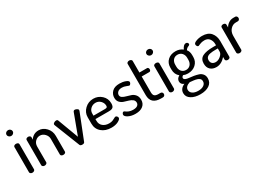

<svg xmlns="http://www.w3.org/2000/svg" viewBox="-8 -1602 3766 2733"><g transform="rotate(-30 1875.0 -235.0)"><path d="M100 -474Q118 -474 130 -466Q142 -458 142 -445V-30Q142 -19 129.5 -9.5Q117 0 100 0Q83 0 71 -9Q59 -18 59 -30V-445Q59 -458 71 -466Q83 -474 100 -474ZM100 -699Q121 -699 136 -685Q151 -671 151 -652Q151 -633 136 -618.5Q121 -604 100 -604Q79 -604 63.5 -618.5Q48 -633 48 -652Q48 -671 63 -685Q78 -699 100 -699Z M343 -288V-30Q343 -19 330 -9.5Q317 0 301 0Q284 0 272 -9Q260 -18 260 -30V-445Q260 -458 271.5 -466Q283 -474 301 -474Q316 -474 327.5 -465.5Q339 -457 339 -445V-404Q355 -436 390.5 -458Q426 -480 473 -480Q544 -480 596.5 -423.5Q649 -367 649 -288V-30Q649 -16 636.5 -8Q624 0 607 0Q591 0 578.5 -8Q566 -16 566 -30V-288Q566 -333 532 -369Q498 -405 452 -405Q409 -405 376 -372.5Q343 -340 343 -288Z M876 -9 712 -424Q708 -436 708 -440Q708 -454 725.5 -465Q743 -476 761 -476Q782 -476 788 -460L915 -120L1040 -456Q1048 -476 1067 -476Q1083 -476 1102 -465Q1121 -454 1121 -440Q1121 -432 1117 -424L953 -9Q945 9 915 9Q884 9 876 -9Z M1373 -480Q1451 -480 1508 -427.5Q1565 -375 1565 -296Q1565 -267 1558 -249.5Q1551 -232 1536.5 -224.5Q1522 -217 1509.5 -215Q1497 -213 1476 -213H1257V-183Q1257 -128 1296.5 -95Q1336 -62 1399 -62Q1432 -62 1456.5 -72Q1481 -82 1496 -91.5Q1511 -101 1520 -101Q1534 -101 1544 -88.5Q1554 -76 1554 -63Q1554 -40 1508.5 -16Q1463 8 1396 8Q1298 8 1236 -45.5Q1174 -99 1174 -186V-291Q1174 -368 1232.5 -424Q1291 -480 1373 -480ZM1257 -269H1442Q1468 -269 1477 -275.5Q1486 -282 1486 -301Q1486 -346 1453 -380Q1420 -414 1372 -414Q1325 -414 1291 -382.5Q1257 -351 1257 -305Z M1789 -59Q1839 -59 1861.5 -77Q1884 -95 1884 -122Q1884 -155 1859 -174.5Q1834 -194 1798 -204Q1762 -214 1726 -226Q1690 -238 1665 -266Q1640 -294 1640 -340Q1640 -397 1680.5 -438.5Q1721 -480 1804 -480Q1857 -480 1901 -463.5Q1945 -447 1945 -426Q1945 -414 1935.5 -399Q1926 -384 1912 -384Q1908 -384 1873.5 -398.5Q1839 -413 1805 -413Q1759 -413 1736.5 -391.5Q1714 -370 1714 -343Q1714 -315 1739 -299Q1764 -283 1800 -274Q1836 -265 1872.5 -252Q1909 -239 1934 -207.5Q1959 -176 1959 -126Q1959 -64 1915 -28Q1871 8 1792 8Q1724 8 1676 -16.5Q1628 -41 1628 -68Q1628 -81 1636.5 -93.5Q1645 -106 1657 -106Q1665 -106 1680 -94Q1695 -82 1723 -70.5Q1751 -59 1789 -59Z M2130 -409V-151Q2130 -108 2148.5 -90.5Q2167 -73 2213 -73H2244Q2261 -73 2270.5 -62.5Q2280 -52 2280 -37Q2280 -22 2270 -11Q2260 0 2244 0H2213Q2047 0 2047 -151V-666Q2047 -678 2060 -686.5Q2073 -695 2088 -695Q2104 -695 2117 -686.5Q2130 -678 2130 -666V-474H2256Q2267 -474 2274 -464Q2281 -454 2281 -441Q2281 -428 2274 -418.5Q2267 -409 2256 -409Z M2400 -474Q2418 -474 2430 -466Q2442 -458 2442 -445V-30Q2442 -19 2429.5 -9.5Q2417 0 2400 0Q2383 0 2371 -9Q2359 -18 2359 -30V-445Q2359 -458 2371 -466Q2383 -474 2400 -474ZM2400 -699Q2421 -699 2436 -685Q2451 -671 2451 -652Q2451 -633 2436 -618.5Q2421 -604 2400 -604Q2379 -604 2363.5 -618.5Q2348 -633 2348 -652Q2348 -671 2363 -685Q2378 -699 2400 -699Z M2724 -116Q2683 -116 2650 -131Q2625 -116 2625 -97Q2625 -78 2648 -67.5Q2671 -57 2705 -54.5Q2739 -52 2779 -45Q2819 -38 2853 -27Q2887 -16 2910 12Q2933 40 2933 83Q2933 154 2876.5 191.5Q2820 229 2730 229Q2640 229 2581.5 192.5Q2523 156 2523 94Q2523 21 2604 -15Q2553 -34 2553 -82Q2553 -128 2603 -156Q2546 -202 2546 -282V-315Q2546 -388 2595 -434Q2644 -480 2724 -480Q2792 -480 2841 -441Q2871 -506 2909 -506Q2925 -506 2935 -496.5Q2945 -487 2945 -475Q2945 -460 2928 -452Q2894 -443 2874 -410Q2905 -373 2905 -315V-282Q2905 -210 2854 -163Q2803 -116 2724 -116ZM2824 -282V-315Q2824 -361 2797 -392Q2770 -423 2725 -423Q2679 -423 2653 -392.5Q2627 -362 2627 -315V-283Q2627 -235 2653.5 -204Q2680 -173 2726 -173Q2770 -173 2797 -203.5Q2824 -234 2824 -282ZM2852 85Q2852 69 2846.5 57Q2841 45 2829 37Q2817 29 2805 23.5Q2793 18 2774 14.5Q2755 11 2742.5 9.5Q2730 8 2709.5 6Q2689 4 2681 3Q2602 29 2602 85Q2602 124 2636.5 147.5Q2671 171 2729 171Q2785 171 2818.5 147.5Q2852 124 2852 85Z M3160 -480Q3258 -480 3304.5 -424.5Q3351 -369 3351 -286V-30Q3351 -17 3339.5 -8.5Q3328 0 3310 0Q3294 0 3283 -8.5Q3272 -17 3272 -30V-70Q3204 8 3121 8Q3061 8 3023.5 -26Q2986 -60 2986 -125Q2986 -203 3046 -233.5Q3106 -264 3220 -264H3268V-285Q3268 -335 3240.5 -372Q3213 -409 3158 -409Q3116 -409 3084 -394.5Q3052 -380 3049 -380Q3035 -380 3026.5 -393.5Q3018 -407 3018 -422Q3018 -445 3063.5 -462.5Q3109 -480 3160 -480ZM3268 -161V-213H3233Q3204 -213 3183 -211.5Q3162 -210 3139.5 -205.5Q3117 -201 3102.5 -192.5Q3088 -184 3079 -169.5Q3070 -155 3070 -134Q3070 -97 3091 -78Q3112 -59 3147 -59Q3189 -59 3228.5 -92.5Q3268 -126 3268 -161Z M3709 -405H3675Q3624 -405 3586 -364Q3548 -323 3548 -258V-30Q3548 -19 3535.5 -9.5Q3523 0 3506 0Q3489 0 3477 -9Q3465 -18 3465 -30V-445Q3465 -458 3476.5 -466Q3488 -474 3506 -474Q3522 -474 3533 -466Q3544 -458 3544 -445V-398Q3562 -432 3597 -456Q3632 -480 3675 -480H3709Q3722 -480 3731.5 -468.5Q3741 -457 3741 -442Q3741 -427 3731.5 -416Q3722 -405 3709 -405Z"/></g></svg>

Font: Dosis
Style: Medium
Weight: 500
Designer: Edgar Tolentino, Pablo Impallari, Igino Marini
Foundry: Edgar Tolentino, Pablo Impallari, Igino Marini
Version: Version 1.007